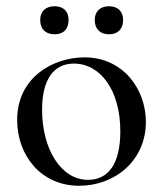

<svg xmlns="http://www.w3.org/2000/svg" viewBox="-20 -583 523 616"><path d="M155 -473C184 -473 200 -490 200 -519C200 -546 184 -563 155 -563C126 -563 109 -546 109 -519C109 -490 126 -473 155 -473ZM330 -473C358 -473 375 -490 375 -519C375 -546 358 -563 330 -563C301 -563 284 -546 284 -519C284 -490 301 -473 330 -473ZM234 13C348 13 448 -67 448 -192C448 -297 375 -399 251 -399C152 -399 35 -336 35 -198C35 -85 111 13 234 13ZM262 -6C177 -6 115 -103 115 -231C115 -329 153 -379 217 -379C301 -379 366 -295 366 -162C366 -56 327 -6 262 -6Z"/></svg>

Font: Cormorant Infant Book
Style: Regular
Weight: 500
Designer: Christian Thalmann (Catharsis Fonts)
Version: Version 1.000;PS 002.000;hotconv 1.0.88;makeotf.lib2.5.64775